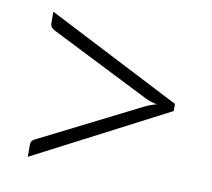

<svg xmlns="http://www.w3.org/2000/svg" viewBox="-55 -599 585 529"><g transform="rotate(10 237.5 -335.0)"><path d="M54 -132 428 -326V-346L54 -538V-506C54 -499 57 -493 66 -488L344 -348C350 -345 354 -343 360 -341C366 -339 372 -338 379 -336C366 -333 354 -328 344 -323L66 -183C61 -181 58 -178 56 -175C54 -172 54 -169 54 -165Z"/></g></svg>

Font: SVN-Aleo
Style: Light
Weight: 300
Designer: Alessio Laiso
Version: Version 1.2.2